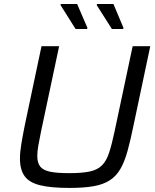

<svg xmlns="http://www.w3.org/2000/svg" viewBox="-20 -915 761 943"><path d="M321.1 8Q230.3 8 177 -5.1Q123.8 -18.2 100.9 -49.9Q78 -81.6 78 -136.6Q78 -167.5 84.8 -208.1Q91.5 -248.8 101.9 -300.5L183.8 -688H270.4L181.5 -268.9Q173.6 -229.7 168.3 -200.5Q163.1 -171.3 163.1 -149.1Q163.1 -115.6 177.4 -97.2Q191.7 -78.8 225.9 -71.7Q260.1 -64.6 319.6 -64.6Q383.5 -64.6 421.7 -72.9Q459.8 -81.2 481.4 -103.4Q503.1 -125.5 516.1 -165.6Q529.2 -205.6 542.6 -268.9L631.5 -688H718L636.1 -300.5Q621.1 -226.3 606.3 -173.2Q591.6 -120.1 571.2 -85Q550.9 -50 519.3 -29.5Q487.7 -9 439.8 -0.5Q391.9 8 321.1 8ZM407.5 -772.6H351.3L277.1 -890.3L279.1 -895.5H358.8L409.5 -777.8ZM584.6 -772.6H529.5L454.8 -890.3L456.8 -895.5H537L586.6 -777.8Z"/></svg>

Font: Saira Thin
Style: Italic
Weight: 100
Italic angle: -12°
Designer: Hector Gatti with collaboration of the Omnibus-Type team
Foundry: Omnibus-Type
Version: Version 1.101